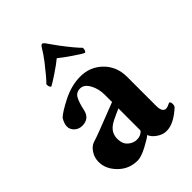

<svg xmlns="http://www.w3.org/2000/svg" viewBox="-198 -755 856 856"><g transform="rotate(-45 230.5 -327.0)"><path d="M332 -498Q324.2 -500 284.7 -526.9Q245.1 -553.7 225.6 -570.3Q206.1 -553.7 168 -528.3Q129.9 -502.9 119.1 -498Q110.4 -502 110.4 -520.5Q133.8 -543.9 174.8 -596.7Q195.3 -623 212.9 -652.3Q218.8 -662.1 225.6 -662.1Q229.5 -662.1 237.3 -652.3Q240.2 -648.4 252 -631.3Q263.7 -614.3 273.4 -601.6Q316.4 -544.9 340.8 -520.5Q340.8 -502 332 -498ZM221.7 -60.5Q238.3 -60.5 250 -67.9Q261.7 -75.2 261.7 -81.1V-217.8Q258.8 -215.8 233.9 -205.1Q209 -194.3 197.3 -186.5Q160.2 -163.1 162.1 -121.1Q163.1 -91.8 181.6 -76.2Q200.2 -60.5 221.7 -60.5ZM242.2 -438.5Q303.7 -438.5 346.2 -396.5Q388.7 -354.5 388.7 -289.1V-106.4Q388.7 -66.4 412.1 -66.4Q420.9 -66.4 440.4 -76.2Q447.3 -72.3 447.3 -59.6Q447.3 -51.8 443.4 -44.9Q388.7 5.9 342.8 5.9Q319.3 5.9 297.4 -9.3Q275.4 -24.4 268.6 -43Q256.8 -32.2 218.8 -12.2Q180.7 7.8 158.2 7.8Q104.5 7.8 67.4 -29.3Q30.3 -66.4 30.3 -111.3Q30.3 -138.7 45.4 -161.1Q60.5 -183.6 81.1 -189.5Q97.7 -194.3 130.9 -207Q164.1 -219.7 204.1 -235.4Q244.1 -251 261.7 -257.8V-278.3V-303.7Q261.7 -341.8 245.1 -371.6Q228.5 -401.4 204.1 -401.4Q178.7 -401.4 167.5 -380.9Q156.2 -360.4 147.5 -319.3Q137.7 -276.4 92.8 -276.4Q72.3 -276.4 57.1 -290Q42 -303.7 42 -323.2Q42 -339.8 55.7 -363.3Q74.2 -381.8 130.4 -410.2Q186.5 -438.5 242.2 -438.5Z"/></g></svg>

Font: Crimson
Style: Bold
Weight: 700
Version: Version 0.8 ; ttfautohint (v1.00) -l 8 -r 50 -G 200 -x 14 -D